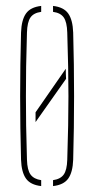

<svg xmlns="http://www.w3.org/2000/svg" viewBox="-20 -624 318 648"><path d="M51 -85Q45 -299.5 51 -514Q52.5 -557 67.8 -578.5Q83 -600 119 -604V-584Q93.5 -580.5 82.8 -565Q72 -549.5 71 -514Q69 -450.5 68.2 -399Q67.5 -347.5 67.5 -299.5Q67.5 -251.5 68.2 -200Q69 -148.5 71 -85Q72 -50 83.2 -34.8Q94.5 -19.5 119 -16V4Q83 0 67.8 -21.2Q52.5 -42.5 51 -85ZM159 4V-16Q184 -19.5 195 -34.8Q206 -50 207 -85Q209 -148.5 210 -200Q211 -251.5 211 -299.5Q211 -347.5 210 -399Q209 -450.5 207 -514Q206 -549.5 195.2 -565Q184.5 -580.5 159 -584V-604Q195 -600 210.2 -578.5Q225.5 -557 227 -514Q233 -299.5 227 -85Q225.5 -42.5 210.2 -21.2Q195 0 159 4ZM100 -212V-245L202 -392Q202 -383 202.2 -374.8Q202.5 -366.5 203 -358Z"/></svg>

Font: Big Shoulders Stencil Display Thin
Style: Regular
Weight: 100
Designer: Patric King
Foundry: XO Type Co
Version: Version 1.000